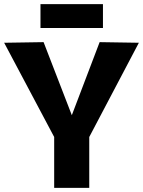

<svg xmlns="http://www.w3.org/2000/svg" viewBox="-20 -905 690 925"><path d="M241 0V-245L0 -699L190 -702L326 -350L460 -702L649 -699L410 -245V0ZM175 -770V-885H476V-770Z"/></svg>

Font: Georama
Style: Bold
Weight: 700
Designer: Jean-Baptiste Levee
Foundry: Production Type
Version: Version 1.000